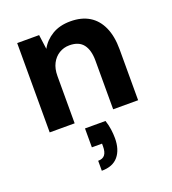

<svg xmlns="http://www.w3.org/2000/svg" viewBox="-143 -621 906 1012"><g transform="rotate(-20 310.0 -114.5)"><path d="M65 0V-501H188L199 -420Q222 -462 264.5 -487.5Q307 -513 367 -513Q429 -513 472 -487Q515 -461 538 -410Q561 -359 561 -286V0H421V-273Q421 -332 396.5 -364Q372 -396 319 -396Q287 -396 261 -380Q235 -364 220 -335Q205 -306 205 -265V0ZM254 284V228Q280 228 292 212.5Q304 197 304 165V150H247V44H362Q371 71 374.5 97Q378 123 378 146Q378 210 347 247Q316 284 254 284Z"/></g></svg>

Font: DM Sans 17pt ExtraBold
Style: Regular
Weight: 800
Version: Version 4.004;gftools[0.9.30]